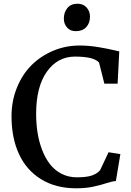

<svg xmlns="http://www.w3.org/2000/svg" viewBox="-20 -994 700 1025"><path d="M383.8 -827.6Q355.5 -827.6 338.1 -846.9Q320.8 -866.2 320.8 -895Q320.8 -928.2 339.8 -951.2Q358.9 -974.1 393.6 -974.1H394Q424.3 -974.1 442.4 -953.9Q460.4 -933.6 460.4 -905.8Q460.4 -871.1 440.7 -849.4Q420.9 -827.6 384.3 -827.6ZM386.2 11.2Q277.8 11.2 199.5 -37.1Q121.1 -85.4 81.3 -171.6Q41.5 -257.8 41.5 -373.5Q41.5 -454.6 70.1 -525.4Q98.6 -596.2 147.5 -645.3Q196.3 -694.3 263.2 -722.7Q330.1 -751 404.8 -751Q429.2 -751 455.1 -748.8Q481 -746.6 506.8 -742.2Q532.7 -737.8 549.6 -734.4Q566.4 -731 589.8 -725.8Q613.3 -720.7 616.7 -719.7L607.9 -547.4H537.1L508.8 -660.2Q480.5 -691.9 380.4 -691.9Q287.6 -691.9 230.2 -611.3Q172.9 -530.8 172.9 -386.2Q172.9 -334 180.4 -285.9Q188 -237.8 204.8 -193.8Q221.7 -149.9 246.6 -117.7Q271.5 -85.4 308.3 -66.4Q345.2 -47.4 390.1 -47.4Q440.9 -47.4 469 -56.6Q497.1 -65.9 514.2 -85L559.6 -181.2L622.6 -171.4L598.6 -27.3Q579.1 -26.4 549.8 -16.6Q520.5 -6.8 479.5 2.2Q438.5 11.2 386.2 11.2Z"/></svg>

Font: HaufeMerriweather
Style: Regular
Weight: 400
Designer: Eben Sorkin ( eben@eyebytes.com )
Foundry: Eben Sorkin
Version: Version 1.56